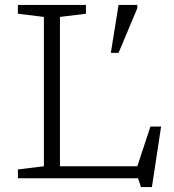

<svg xmlns="http://www.w3.org/2000/svg" viewBox="-20 -727 709 783"><path d="M599.5 36H555L543 0H53V-36L159 -49V-658L53 -671V-707H330.5V-671L224.5 -658V-49H540L593.5 -211H637ZM432 -511.5 463.5 -707H540V-693.5L463.5 -511.5Z"/></svg>

Font: Newsreader 6pt Light
Style: Regular
Weight: 300
Designer: Hugues Gentile
Foundry: Production Type
Version: Version 1.003; ttfautohint (v1.8.3)